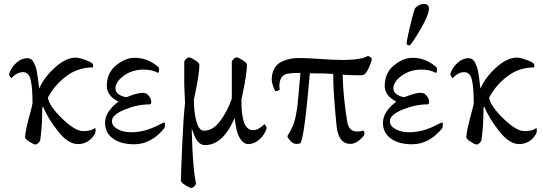

<svg xmlns="http://www.w3.org/2000/svg" viewBox="-20 -712 2696 954"><path d="M356.4 -425.8Q372.1 -425.8 407.2 -413.1Q442.4 -400.4 442.4 -389.6Q442.4 -378.9 441.4 -377Q366.2 -377 308.1 -332.5Q250 -288.1 217.8 -226.6Q225.6 -183.6 289.6 -122.1Q353.5 -60.5 392.6 -60.5Q408.2 -60.5 419.4 -62.5Q430.7 -64.5 434.6 -65.9Q438.5 -67.4 443.8 -70.8Q449.2 -74.2 451.2 -75.2Q455.1 -75.2 455.1 -66.4Q455.1 -56.6 452.1 -47.9Q421.9 3.9 366.2 3.9Q318.4 3.9 267.6 -60.5Q216.8 -125 193.4 -183.6Q190.4 -177.7 190.4 -175.8Q190.4 -173.8 189.9 -165.5Q189.5 -157.2 189.5 -144.5Q189.5 -86.9 179.7 -13.7Q168 5.9 156.2 5.9Q147.5 5.9 126 -7.8Q104.5 -21.5 104.5 -30.3Q104.5 -59.6 136.7 -175.8L141.6 -198.2Q141.6 -273.4 132.8 -313.5Q124 -353.5 93.8 -353.5Q77.1 -353.5 61 -343.8Q44.9 -334 38.1 -324.2Q34.2 -324.2 28.3 -334Q25.4 -339.8 25.4 -344.7Q35.2 -377 61 -399.9Q86.9 -422.9 116.2 -422.9Q126 -422.9 133.8 -418Q141.6 -413.1 147 -402.8Q152.3 -392.6 156.2 -382.8Q160.2 -373 163.1 -356.4Q166 -339.8 167.5 -329.1Q168.9 -318.4 171.4 -299.3Q173.8 -280.3 174.8 -271.5Q198.2 -327.1 252.9 -376.5Q307.6 -425.8 356.4 -425.8Z M536.1 -110.4Q536.1 -85.9 564.5 -70.3Q592.8 -54.7 631.8 -54.7Q656.2 -54.7 681.2 -59.6Q706.1 -64.5 725.1 -71.8Q744.1 -79.1 759.3 -86.4Q774.4 -93.8 783.7 -98.6Q793 -103.5 793.9 -103.5Q799.8 -103.5 799.8 -96.7Q799.8 -84 796.9 -75.2Q731.4 4.9 646.5 4.9Q581.1 4.9 541.5 -23.4Q502 -51.8 502 -101.6Q502 -157.2 568.4 -207Q510.7 -236.3 510.7 -285.2Q510.7 -349.6 556.6 -387.2Q602.5 -424.8 649.4 -424.8Q714.8 -424.8 767.6 -377.9Q770.5 -373 770.5 -367.2Q770.5 -354.5 765.6 -349.6Q736.3 -366.2 694.3 -366.2Q636.7 -366.2 595.2 -335.9Q553.7 -305.7 553.7 -273.4Q553.7 -252.9 573.2 -241.2Q592.8 -229.5 609.4 -229.5Q664.1 -251 688.5 -251Q696.3 -251 708 -247.1Q731.4 -227.5 731.4 -207Q731.4 -193.4 723.6 -193.4Q663.1 -193.4 599.6 -167.5Q536.1 -141.6 536.1 -110.4Z M999 8.8Q992.2 8.8 986.3 7.3Q980.5 5.9 975.1 2Q969.7 -2 966.3 -4.9Q962.9 -7.8 958.5 -15.1Q954.1 -22.5 951.7 -25.9Q949.2 -29.3 945.8 -38.6Q942.4 -47.9 941.4 -50.3Q940.4 -52.7 936.5 -63Q932.6 -73.2 932.6 -74.2Q932.6 -73.2 934.1 -22.5Q935.5 28.3 939.9 89.8Q944.3 151.4 954.1 202.1Q942.4 221.7 930.7 221.7Q921.9 221.7 900.4 208Q878.9 194.3 878.9 185.5Q878.9 154.3 885.3 9.8Q891.6 -134.8 899.4 -199.2Q899.4 -210.9 897.5 -245.6Q895.5 -280.3 895.5 -291V-407.2Q907.2 -426.8 918.9 -426.8Q927.7 -426.8 949.2 -413.1Q970.7 -399.4 970.7 -390.6Q970.7 -345.7 948.2 -240.2L943.4 -217.8Q943.4 -153.3 956.1 -107.9Q968.8 -62.5 993.2 -62.5Q1038.1 -62.5 1073.7 -110.4Q1109.4 -158.2 1131.8 -221.7V-291V-407.2Q1143.6 -426.8 1155.3 -426.8Q1164.1 -426.8 1185.5 -413.1Q1207 -399.4 1207 -390.6Q1207 -345.7 1184.6 -240.2L1179.7 -217.8Q1177.7 -65.4 1236.3 -65.4Q1252.9 -65.4 1269 -75.2Q1285.2 -85 1292 -94.7Q1295.9 -94.7 1301.8 -85Q1304.7 -79.1 1304.7 -74.2Q1294.9 -42 1269 -19Q1243.2 3.9 1213.9 3.9Q1192.4 3.9 1177.2 -17.6Q1162.1 -39.1 1156.7 -62.5Q1151.4 -85.9 1145.5 -125Q1087.9 8.8 999 8.8Z M1519.5 -347.7Q1492.2 -28.3 1472.7 0Q1462.9 2.9 1452.1 2.9Q1436.5 2.9 1422.4 -12.7Q1408.2 -28.3 1408.2 -36.1Q1423.8 -61.5 1434.1 -84.5Q1444.3 -107.4 1450.2 -139.2Q1456.1 -170.9 1458.5 -191.4Q1460.9 -211.9 1465.3 -264.2Q1469.7 -316.4 1472.7 -349.6Q1414.1 -349.6 1397.5 -342.8Q1368.2 -329.1 1368.2 -283.2Q1368.2 -276.4 1370.1 -268.6Q1370.1 -264.6 1361.8 -261.7Q1353.5 -258.8 1348.6 -258.8Q1342.8 -266.6 1336.4 -285.2Q1330.1 -303.7 1330.1 -315.4Q1330.1 -349.6 1344.2 -373Q1358.4 -396.5 1381.8 -406.7Q1405.3 -417 1424.8 -420.4Q1444.3 -423.8 1464.8 -423.8Q1505.9 -423.8 1571.3 -418.9Q1636.7 -414.1 1686.5 -414.1Q1771.5 -414.1 1807.6 -433.6Q1822.3 -430.7 1827.1 -419.9Q1827.1 -407.2 1811.5 -372.6Q1795.9 -337.9 1776.4 -337.9Q1718.8 -337.9 1682.6 -340.8Q1684.6 -234.4 1705.1 -108.4Q1712.9 -58.6 1752.9 -58.6Q1777.3 -58.6 1784.2 -63.5Q1791 -58.6 1791 -46.9Q1791 -38.1 1768.1 -17.6Q1745.1 2.9 1721.7 2.9Q1661.1 2.9 1652.3 -86.9Q1634.8 -260.7 1635.7 -344.7Q1605.5 -347.7 1519.5 -347.7Z M2085.9 -692.4Q2111.3 -692.4 2111.3 -669.9Q2111.3 -637.7 2067.9 -564Q2024.4 -490.2 2014.6 -486.3H2011.7Q2008.8 -486.3 2004.4 -489.3Q2000 -492.2 2000 -495.1Q2000 -504.9 2014.2 -567.9Q2028.3 -630.9 2041 -668Q2043.9 -675.8 2058.6 -684.1Q2073.2 -692.4 2085.9 -692.4ZM1917 -110.4Q1917 -85.9 1945.3 -70.3Q1973.6 -54.7 2012.7 -54.7Q2037.1 -54.7 2062 -59.6Q2086.9 -64.5 2106 -71.8Q2125 -79.1 2140.1 -86.4Q2155.3 -93.8 2164.6 -98.6Q2173.8 -103.5 2174.8 -103.5Q2180.7 -103.5 2180.7 -96.7Q2180.7 -84 2177.7 -75.2Q2112.3 4.9 2027.3 4.9Q1961.9 4.9 1922.4 -23.4Q1882.8 -51.8 1882.8 -101.6Q1882.8 -157.2 1949.2 -207Q1891.6 -236.3 1891.6 -285.2Q1891.6 -349.6 1937.5 -387.2Q1983.4 -424.8 2030.3 -424.8Q2095.7 -424.8 2148.4 -377.9Q2151.4 -373 2151.4 -367.2Q2151.4 -354.5 2146.5 -349.6Q2117.2 -366.2 2075.2 -366.2Q2017.6 -366.2 1976.1 -335.9Q1934.6 -305.7 1934.6 -273.4Q1934.6 -252.9 1954.1 -241.2Q1973.6 -229.5 1990.2 -229.5Q2044.9 -251 2069.3 -251Q2077.1 -251 2088.9 -247.1Q2112.3 -227.5 2112.3 -207Q2112.3 -193.4 2104.5 -193.4Q2043.9 -193.4 1980.5 -167.5Q1917 -141.6 1917 -110.4Z M2548.8 -425.8Q2564.5 -425.8 2599.6 -413.1Q2634.8 -400.4 2634.8 -389.6Q2634.8 -378.9 2633.8 -377Q2558.6 -377 2500.5 -332.5Q2442.4 -288.1 2410.2 -226.6Q2418 -183.6 2481.9 -122.1Q2545.9 -60.5 2585 -60.5Q2600.6 -60.5 2611.8 -62.5Q2623 -64.5 2627 -65.9Q2630.9 -67.4 2636.2 -70.8Q2641.6 -74.2 2643.6 -75.2Q2647.5 -75.2 2647.5 -66.4Q2647.5 -56.6 2644.5 -47.9Q2614.3 3.9 2558.6 3.9Q2510.7 3.9 2460 -60.5Q2409.2 -125 2385.7 -183.6Q2382.8 -177.7 2382.8 -175.8Q2382.8 -173.8 2382.3 -165.5Q2381.8 -157.2 2381.8 -144.5Q2381.8 -86.9 2372.1 -13.7Q2360.4 5.9 2348.6 5.9Q2339.8 5.9 2318.4 -7.8Q2296.9 -21.5 2296.9 -30.3Q2296.9 -59.6 2329.1 -175.8L2334 -198.2Q2334 -273.4 2325.2 -313.5Q2316.4 -353.5 2286.1 -353.5Q2269.5 -353.5 2253.4 -343.8Q2237.3 -334 2230.5 -324.2Q2226.6 -324.2 2220.7 -334Q2217.8 -339.8 2217.8 -344.7Q2227.5 -377 2253.4 -399.9Q2279.3 -422.9 2308.6 -422.9Q2318.4 -422.9 2326.2 -418Q2334 -413.1 2339.4 -402.8Q2344.7 -392.6 2348.6 -382.8Q2352.5 -373 2355.5 -356.4Q2358.4 -339.8 2359.9 -329.1Q2361.3 -318.4 2363.8 -299.3Q2366.2 -280.3 2367.2 -271.5Q2390.6 -327.1 2445.3 -376.5Q2500 -425.8 2548.8 -425.8Z"/></svg>

Font: Crimson Text
Style: Regular
Weight: 400
Version: Version 0.13